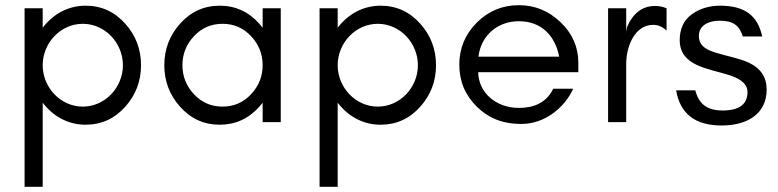

<svg xmlns="http://www.w3.org/2000/svg" viewBox="-20 -472 3008 742"><path d="M311 10C371.8 10 422.9 -13.3 464.5 -60C504.8 -105.3 525 -158.6 525 -220C525 -281.4 504.8 -334.7 464.5 -380C422.9 -426.7 371.8 -450 311 -450C242.9 -450 185.2 -417.5 145 -364.9V-440H75V250L145 250V-75.1C185.3 -22.4 242.9 10 311 10ZM300 -60C213.8 -60 145 -134.2 145 -220C145 -305.8 213.8 -380 300 -380C386.2 -380 455 -305.8 455 -220C455 -134.2 386.2 -60 300 -60Z M995 -220C995 -177.2 980.2 -139.8 950.5 -108C920.7 -76 883.8 -60 840 -60C796.2 -60 759.3 -76 729.5 -108C699.8 -139.8 685 -177.2 685 -220C685 -262.8 699.8 -300.2 729.5 -332C759.3 -364 796.2 -380 840 -380C883.8 -380 920.7 -364 950.5 -332C980.2 -300.2 995 -262.8 995 -220ZM1065 0V-440H995V-364.9C991.1 -370 986.9 -375.1 982.5 -380C940.9 -426.7 889.8 -450 829 -450C768.2 -450 717.1 -426.7 675.5 -380C635.2 -334.7 615 -281.4 615 -220C615 -158.6 635.2 -105.3 675.5 -60C717.1 -13.3 768.2 10 829 10C889.8 10 940.9 -13.3 982.5 -60C986.9 -64.9 991.1 -70 995 -75.1V0Z M1451 10C1511.8 10 1562.9 -13.3 1604.5 -60C1644.8 -105.3 1665 -158.6 1665 -220C1665 -281.4 1644.8 -334.7 1604.5 -380C1562.9 -426.7 1511.8 -450 1451 -450C1382.9 -450 1325.2 -417.5 1285 -364.9V-440H1215V250L1285 250V-75.1C1325.3 -22.4 1382.9 10 1451 10ZM1440 -60C1353.8 -60 1285 -134.2 1285 -220C1285 -305.8 1353.8 -380 1440 -380C1526.2 -380 1595 -305.8 1595 -220C1595 -134.2 1526.2 -60 1440 -60Z M2195 -129H2118C2091 -74 2042.7 -55 1985 -55C1896 -55 1829 -115 1828 -193H2215L2215 -230C2215 -290.5 2191.8 -342.9 2145.5 -387C2100 -430.3 2046.5 -452 1985 -452C1921.7 -452 1867.5 -429.5 1822.5 -384.5C1777.5 -339.5 1755 -285.3 1755 -222C1755 -158.3 1777.5 -104.3 1822.5 -60C1863.5 -19.7 1915.4 7 1995.5 7C2087.9 7 2164 -59.2 2195 -129ZM2141 -253H1829C1839 -337 1905 -390 1985 -390C2075 -390 2126 -331 2141 -253Z M2556 -354V-440C2542 -446 2527.3 -449 2512 -449C2462.8 -449 2426.4 -421.7 2403 -367L2400 -349V-440H2330V0H2400V-225C2400 -293.5 2433.4 -376 2504.4 -376C2522.7 -376 2539.9 -368.7 2556 -354Z M2667 -123H2593C2608.2 -32.3 2666.8 13 2768.8 13C2866.3 13 2942.8 -30.8 2942.8 -125.8C2942.8 -173.2 2920.2 -207.7 2874.9 -229.3C2838.1 -246.8 2789.9 -254.8 2749.4 -267.4C2715.1 -278.1 2680.8 -291.2 2680.8 -333.7C2680.8 -374.4 2719.5 -392 2760.9 -392C2812.2 -392 2837.4 -374.4 2850.6 -331H2925.6C2908.1 -413.2 2856.4 -450 2762.9 -450C2720.4 -450 2683.7 -438.7 2652.9 -416.2C2622.2 -393.7 2606.8 -360.7 2606.8 -316.9C2606.8 -215 2721.7 -206.9 2800 -181.1C2845.9 -166.2 2868.8 -144.8 2868.8 -116.9C2868.8 -69 2836.8 -45 2772.7 -45C2711.3 -45 2680.6 -71 2667 -123Z"/></svg>

Font: GI
Style: Regular
Weight: 400
Designer: Alfredo Marco Pradil
Version: Version 1.01 2015